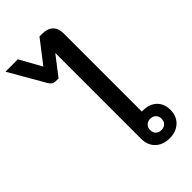

<svg xmlns="http://www.w3.org/2000/svg" viewBox="-383 -1027 1117 1117"><g transform="rotate(-45 175.5 -468.5)"><path d="M425 -106Q425 -54 392 -22.5Q359 9 305 9Q251 9 218 -22.5Q185 -54 185 -106V-813L94 -695H72Q57 -695 46.5 -702Q36 -709 28 -724L-97 -941H5L80 -806L188 -946H209Q253 -946 276.5 -923.5Q300 -901 300 -859V-216H310Q362 -216 393.5 -186Q425 -156 425 -106ZM352 -106Q352 -126 339 -139Q326 -152 305 -152Q284 -152 271 -139Q258 -126 258 -106Q258 -84 271 -71.5Q284 -59 305 -59Q326 -59 339 -71.5Q352 -84 352 -106Z"/></g></svg>

Font: Bai Jamjuree SemiBold
Style: Regular
Weight: 600
Version: Version 1.000; ttfautohint (v1.6)